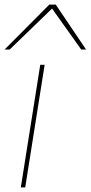

<svg xmlns="http://www.w3.org/2000/svg" viewBox="-33 -810 392 830"><path d="M76 0H57L141 -530H160ZM-13 -596 180 -790H208L339 -596H318L192 -773L9 -596Z"/></svg>

Font: Georama Extended Thin
Style: Italic
Weight: 100
Width: 7
Italic angle: -9°
Designer: Jean-Baptiste Levee
Foundry: Production Type
Version: Version 1.000